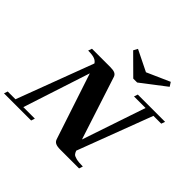

<svg xmlns="http://www.w3.org/2000/svg" viewBox="-238 -1126 1358 1358"><g transform="rotate(45 441.0 -446.5)"><path d="M540 -720.2 397.9 -861.3 415 -892.6 571.8 -815.4 743.7 -891.6 763.2 -861.3 579.1 -720.2ZM-32.7 0 -23.4 -27.8H54.2L270 -601.6Q260.3 -618.2 239 -626.5Q217.8 -634.8 174.3 -634.8L184.1 -663.1H368.7Q397.5 -663.1 413.3 -655.8Q429.2 -648.4 434.6 -630.9L587.9 -159.2L748.5 -634.8H632.8L642.6 -663.1H915.5L905.3 -634.8H827.1L615.2 -74.7Q621.1 -57.6 628.9 -49.1Q636.7 -40.5 660.6 -34.4Q684.6 -28.3 727.5 -28.3L718.3 0H529.3Q499.5 0 483.2 -7.6Q466.8 -15.1 460.4 -33.7L296.4 -529.3L132.8 -27.8H248L238.8 0Z"/></g></svg>

Font: Elstob 18pt ExtraBold
Style: Italic
Weight: 800
Italic angle: -20°
Designer: Peter S. Baker
Version: Version 1.015